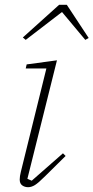

<svg xmlns="http://www.w3.org/2000/svg" viewBox="-20 -767 389 799"><path d="M97 12Q83 12 72.5 4.5Q62 -3 62 -20Q62 -33 67 -53L173 -482H87L91 -499L217 -516L94 -23L112 -15L242 -129L253 -118L169 -35Q140 -6 125.5 3Q111 12 97 12ZM75 -611 226 -747H258L349 -609L335 -601L238 -717L87 -601Z"/></svg>

Font: IBM Plex Serif ExtraLight
Style: Italic
Weight: 200
Italic angle: -14°
Designer: Mike Abbink, Paul van der Laan, Pieter van Rosmalen
Foundry: Bold Monday
Version: Version 2.5